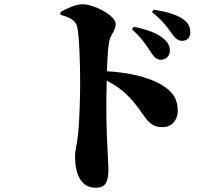

<svg xmlns="http://www.w3.org/2000/svg" viewBox="-20 -826 1040 903"><path d="M601 -688C650 -644 673 -606 691 -578C706 -555 719 -545 736 -545C761 -545 779 -564 779 -587C779 -606 773 -623 753 -641C719 -672 667 -688 609 -700ZM265 -756C300 -747 335 -734 343 -700C353 -658 357 -524 357 -439C357 -388 355 -268 347 -193C342 -146 333 -120 333 -91C333 3 367 57 429 57C477 57 490 31 490 -34C490 -46 487 -82 485 -137C481 -211 478 -316 482 -447C527 -423 555 -402 579 -378C665 -294 665 -228 744 -228C789 -228 816 -263 816 -303C816 -368 786 -400 735 -430C678 -463 586 -485 483 -491C485 -549 487 -595 493 -628C500 -667 524 -680 524 -714C524 -752 423 -806 369 -806C334 -806 294 -786 264 -769ZM695 -769C751 -724 770 -693 786 -671C804 -646 816 -634 837 -634C861 -634 875 -650 875 -674C875 -698 866 -718 841 -736C811 -757 762 -772 702 -780Z"/></svg>

Font: Noto Serif CJK JP Black
Style: Regular
Weight: 900
Designer: Ryoko NISHIZUKA 西塚涼子 (kana & ideographs); Frank Grießhammer (Latin, Greek & Cyrillic); Wenlong ZHANG 张文龙 (bopomofo); San
Foundry: Adobe Systems Incorporated
Version: Version 1.001;PS 1.001;hotconv 16.6.54;makeotf.lib2.5.65590